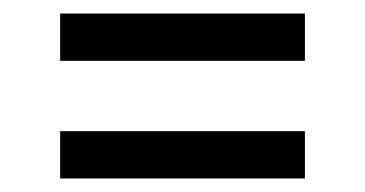

<svg xmlns="http://www.w3.org/2000/svg" viewBox="-20 -482 540 284"><path d="M69 -392V-462H431V-392ZM69 -218V-288H431V-218Z"/></svg>

Font: Iosevka Curly Slab
Style: Regular
Weight: 400
Monospace: yes
Designer: Belleve Invis
Foundry: Belleve Invis
Version: Version 22.1.2; ttfautohint (v1.8.4)